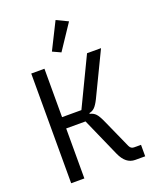

<svg xmlns="http://www.w3.org/2000/svg" viewBox="-170 -1049 940 1148"><g transform="rotate(-20 300.0 -474.5)"><path d="M80 -698H164V-390H287L435 -698H524L391 -422Q374 -388 359.5 -374Q345 -360 326 -357V-352Q349 -347 363.5 -331.5Q378 -316 396 -275L478 -92Q487 -73 507 -73H551V0H488Q458 0 435 -18Q412 -36 395 -74L287 -318H164V0H80ZM293 -755 241 -779 326 -949 399 -914Z"/></g></svg>

Font: iA Writer Mono V
Style: Regular
Weight: 400
Designer: Mike Abbink, Paul van der Laan, Pieter van Rosmalen
Foundry: Bold Monday
Version: Version 2.000